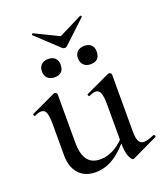

<svg xmlns="http://www.w3.org/2000/svg" viewBox="-130 -776 757 876"><g transform="rotate(-20 248.5 -337.5)"><path d="M185 9Q134 9 104.5 -23.5Q75 -56 75 -114V-265Q75 -303 68.5 -320Q62 -337 45 -337Q32 -337 14 -328Q10 -326 7.5 -332Q5 -338 9 -339L127 -394Q129 -395 131 -395Q135 -395 139 -392Q143 -389 143 -385V-152Q143 -94 163.5 -66.5Q184 -39 226 -39Q262 -39 297.5 -60Q333 -81 358 -115L363 -104Q321 -48 277.5 -19.5Q234 9 185 9ZM407 -385V-110Q407 -76 414.5 -61Q422 -46 440 -46Q449 -46 460.5 -49.5Q472 -53 489 -60Q493 -62 495.5 -56.5Q498 -51 495 -49L371 10Q369 11 366 11Q358 11 348.5 -11.5Q339 -34 339 -76V-265Q339 -303 332 -320Q325 -337 309 -337Q296 -337 277 -328Q274 -326 271.5 -332Q269 -338 273 -339L391 -394Q393 -395 395 -395Q398 -395 402.5 -392Q407 -389 407 -385ZM235 -576 126 -678Q124 -680 127.5 -683Q131 -686 132 -685L247 -629L361 -686Q364 -687 366.5 -684Q369 -681 367 -679L257 -576Q253 -572 246.5 -572Q240 -572 235 -576ZM157 -462Q136 -462 123.5 -474Q111 -486 111 -508Q111 -528 123.5 -539.5Q136 -551 157 -551Q178 -551 190 -539.5Q202 -528 202 -508Q202 -462 157 -462ZM332 -462Q311 -462 298.5 -474Q286 -486 286 -508Q286 -528 298.5 -539.5Q311 -551 332 -551Q354 -551 365.5 -539.5Q377 -528 377 -508Q377 -462 332 -462Z"/></g></svg>

Font: Cormorant Garamond Light Medium
Style: Regular
Weight: 500
Version: Version 4.001